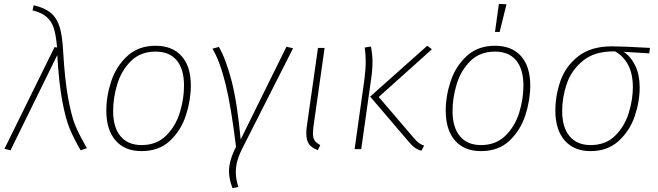

<svg xmlns="http://www.w3.org/2000/svg" viewBox="-20 -766 3377 986"><path d="M304 -507Q313 -351 331 -256.5Q349 -162 369 -116Q389 -70 426 -5L394 6Q360 -53 339 -102.5Q318 -152 300.5 -243.5Q283 -335 274 -483L34 6L3 -2L260 -524L273 -522Q268 -583 257 -619Q246 -655 220.5 -678Q195 -701 147 -713L153 -739Q210 -726 241.5 -699Q273 -672 286.5 -627Q300 -582 304 -507Z M526 -198Q526 -273 551.5 -349.5Q577 -426 634 -478.5Q691 -531 779 -531Q865 -531 912.5 -478Q960 -425 960 -327Q960 -252 935 -174.5Q910 -97 853.5 -43.5Q797 10 707 10Q621 10 573.5 -44.5Q526 -99 526 -198ZM925 -326Q925 -411 887.5 -456Q850 -501 779 -501Q701 -501 652 -452Q603 -403 582 -333Q561 -263 561 -196Q561 -112 599 -66.5Q637 -21 707 -21Q784 -21 833 -69.5Q882 -118 903.5 -188Q925 -258 925 -326Z M1216 -50 1451 -526 1485 -518 1227 -9Q1208 28 1199.5 58Q1191 88 1191 117Q1191 154 1204 194L1174 200Q1156 154 1156 113Q1156 59 1192 -12Q1167 -219 1138 -336Q1109 -453 1071 -516L1104 -525Q1140 -463 1169 -352Q1198 -241 1216 -50Z M1589 -111Q1587 -89 1587 -82Q1587 -58 1596 -44.5Q1605 -31 1625 -21L1612 5Q1580 -7 1566.5 -26.5Q1553 -46 1553 -80Q1553 -101 1555 -113L1613 -520H1647Z M2079 -38 1881 -270 2174 -531 2198 -513 1925 -268 2102 -61Q2119 -41 2130 -32.5Q2141 -24 2158 -18L2144 8Q2123 2 2109.5 -8Q2096 -18 2079 -38ZM1851 -355Q1858 -408 1858 -450Q1858 -487 1853 -522L1885 -527Q1893 -483 1893 -450Q1893 -404 1884 -347L1835 0H1801Z M2269 -198Q2269 -273 2294.5 -349.5Q2320 -426 2377 -478.5Q2434 -531 2522 -531Q2608 -531 2655.5 -478Q2703 -425 2703 -327Q2703 -252 2678 -174.5Q2653 -97 2596.5 -43.5Q2540 10 2450 10Q2364 10 2316.5 -44.5Q2269 -99 2269 -198ZM2668 -326Q2668 -411 2630.5 -456Q2593 -501 2522 -501Q2444 -501 2395 -452Q2346 -403 2325 -333Q2304 -263 2304 -196Q2304 -112 2342 -66.5Q2380 -21 2450 -21Q2527 -21 2576 -69.5Q2625 -118 2646.5 -188Q2668 -258 2668 -326ZM2581 -744 2546 -602H2522L2542 -746Z M2832 -198Q2832 -275 2858 -350Q2884 -425 2949 -476.5Q3014 -528 3122 -528Q3179 -528 3318 -520L3314 -492L3183 -500Q3221 -474 3243 -427.5Q3265 -381 3265 -317Q3265 -244 3239.5 -169Q3214 -94 3157 -42Q3100 10 3013 10Q2927 10 2879.5 -45Q2832 -100 2832 -198ZM3230 -318Q3230 -386 3206 -432Q3182 -478 3139 -502H3129Q3032 -502 2973 -453.5Q2914 -405 2890.5 -335.5Q2867 -266 2867 -196Q2867 -112 2905 -66.5Q2943 -21 3013 -21Q3091 -21 3139.5 -69.5Q3188 -118 3209 -186.5Q3230 -255 3230 -318Z"/></svg>

Font: FiraGO UltraLight
Style: Italic
Weight: 200
Italic angle: -8°
Designer: bBox Type GmbH
Foundry: bBox Type GmbH
Version: Version 1.001